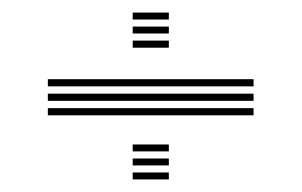

<svg xmlns="http://www.w3.org/2000/svg" viewBox="-20 -543 479 305"><path d="M56 -405.8V-417.2H382.8V-405.8ZM56 -382.8V-394.2H382.8V-382.8ZM56 -359.8V-371.2H382.8V-359.8ZM190.8 -512V-523H248.2V-512ZM190.8 -467.2V-478.5H248.2V-467.2ZM190.8 -489.8V-500.8H248.2V-489.8ZM190.8 -302.5V-313.5H248.2V-302.5ZM190.8 -258V-269H248.2V-258ZM190.8 -280.2V-291.2H248.2V-280.2Z"/></svg>

Font: Big Shoulders Inline Text Thin Light
Style: Regular
Weight: 300
Version: Version 2.002